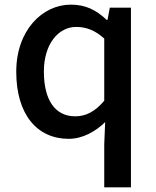

<svg xmlns="http://www.w3.org/2000/svg" viewBox="-20 -584 670 827"><path d="M429 223H544V-551H453L443 -498H440C393 -542 348 -564 285 -564C163 -564 50 -454 50 -275C50 -92 139 14 276 14C336 14 392 -18 433 -58L429 37ZM304 -83C218 -83 169 -152 169 -276C169 -395 232 -468 308 -468C349 -468 388 -455 429 -418V-150C389 -103 350 -83 304 -83Z"/></svg>

Font: ChiuKong Gothic CL Medium
Style: Regular
Weight: 500
Designer: Ryoko NISHIZUKA 西塚涼子 (kana, bopomofo & ideographs); Paul D. Hunt (Latin, Greek & Cyrillic); Sandoll Communications 산돌커뮤니
Foundry: Adobe
Version: Version 1.300